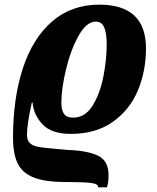

<svg xmlns="http://www.w3.org/2000/svg" viewBox="-20 -566 675 826"><path d="M261 217Q174 217 125 197.5Q76 178 56 137Q36 96 36 26Q36 -143 78.5 -272.5Q121 -402 204.5 -474Q288 -546 407 -546Q608 -546 608 -358Q608 -260 573 -176.5Q538 -93 465 -41.5Q392 10 285 10Q202 10 163.5 -30.5Q125 -71 120 -125H117Q96 -31 96 13Q96 37 108 49Q120 61 143 65.5Q166 70 216 74L270 79Q357 82 402 104Q447 126 447 187Q447 219 440 240H402Q404 225 371 221Q338 217 261 217ZM439 -374Q439 -422 428.5 -447.5Q418 -473 392 -473Q352 -473 318 -412Q284 -351 264 -267.5Q244 -184 244 -124Q244 -93 255 -76.5Q266 -60 295 -60Q347 -60 379 -112.5Q411 -165 425 -238Q439 -311 439 -374Z"/></svg>

Font: Noto Serif NarrowBlack
Style: Italic
Weight: 900
Width: 4
Italic angle: -12°
Designer: Monotype Design Team
Foundry: Monotype Imaging Inc.
Version: Version 1.001